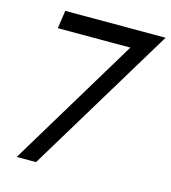

<svg xmlns="http://www.w3.org/2000/svg" viewBox="-101 -742 736 825"><g transform="rotate(15 267.0 -330.0)"><path d="M87.9 -660.2H534.2L134.8 0H48.8L398.9 -580.1H76.2Z"/></g></svg>

Font: Human Sans
Style: Italic
Weight: 400
Italic angle: -8°
Designer: Tim Radville
Foundry: Continuum
Version: Version 1.000;FEAKit 1.0